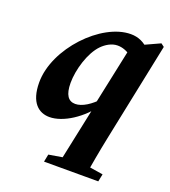

<svg xmlns="http://www.w3.org/2000/svg" viewBox="-134 -606 826 932"><g transform="rotate(20 278.5 -140.0)"><path d="M150.7 15.2C221 15.2 312.9 -43.9 370 -127L364.2 -158.4C325.1 -114.7 281.6 -87.5 246.8 -87.5C211 -87.5 191 -114.5 191 -176.3C191 -244 218.8 -339.6 264.9 -386.3C284.3 -405.9 313.1 -424.6 344.3 -424.6C369.2 -424.6 393.5 -415.6 419.6 -396.4L486.7 -452.5C456.6 -484.4 424.3 -498.5 385.7 -498.5C234.9 -498.5 47 -302.5 47 -126.7C47 -21.3 95.9 15.2 150.7 15.2ZM200.6 227.3H480.8L488.8 188.2L366 168.8H324.6L208.4 188.2L200.6 227.3ZM556.5 -494.6 540 -507.2 407.1 -446.3 337.1 -115.6 335.5 -94.1 267.7 227.3H412C423.7 159.3 435.7 89.7 451.1 15.5L556.5 -494.6Z"/></g></svg>

Font: Source Serif Variable
Style: Italic
Weight: 389
Italic angle: -12°
Designer: Frank Grießhammer
Foundry: Adobe Systems Incorporated
Version: Version 3.001;hotconv 1.0.111;makeotfexe 2.5.65597